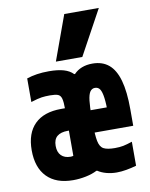

<svg xmlns="http://www.w3.org/2000/svg" viewBox="-88 -855 727 930"><g transform="rotate(-10 275.0 -390.0)"><path d="M196 10Q113 10 68 -36Q23 -82 23 -167Q23 -251 68 -295.5Q113 -340 198 -340H246V-230H212Q177 -230 159 -215Q141 -200 141 -168Q141 -137 157.5 -120.5Q174 -104 203 -104Q206 -104 210.5 -104.5Q215 -105 217 -106V-336Q217 -371 212.5 -387.5Q208 -404 195.5 -409Q183 -414 156 -414Q133 -414 115 -411.5Q97 -409 62 -398V-514Q86 -522 112.5 -526Q139 -530 171 -530Q215 -530 244 -521.5Q273 -513 290 -495H294Q310 -512 333 -521Q356 -530 385 -530Q434 -530 465.5 -503.5Q497 -477 512.5 -422Q528 -367 528 -280V-199H310V-309H431L418 -264V-274Q418 -326 414 -356Q410 -386 401.5 -399Q393 -412 377 -412Q362 -412 353 -399Q344 -386 340.5 -356Q337 -326 337 -274V-246Q337 -187 343 -157Q349 -127 367 -117.5Q385 -108 422 -108Q446 -108 463.5 -111.5Q481 -115 508 -124V-6Q484 1 458.5 5.5Q433 10 411 10Q384 10 360 3.5Q336 -3 318 -15H314Q291 -3 259.5 3.5Q228 10 196 10ZM343 -570H213L293 -790H463Z"/></g></svg>

Font: M PLUS Code Latin SemiExpanded
Style: Bold
Weight: 700
Width: 6
Designer: Coji Morishita
Foundry: UNDERFOREST DESIGN
Version: Version 1.002; ttfautohint (v1.8.3)